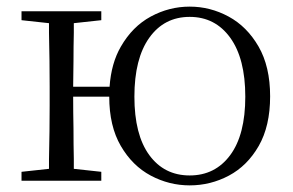

<svg xmlns="http://www.w3.org/2000/svg" viewBox="-20 -546 886 580"><path d="M45 0V-27L128 -36Q128 -49 128 -65Q129 -106 129.5 -149.5Q130 -193 130 -227V-285Q130 -319 129.5 -362.5Q129 -406 128 -447Q128 -463 128 -476L45 -485V-512H286V-485L203 -476Q203 -463 203 -447Q202 -406 202 -361Q201 -319 201 -284H311Q316 -355 345 -405Q380 -466 435.5 -496Q491 -526 553 -526Q615 -526 670.5 -496Q726 -466 761 -405.5Q796 -345 796 -255Q796 -165 761.5 -105Q727 -45 671.5 -15.5Q616 14 553 14Q491 14 435.5 -15.5Q380 -45 345 -105Q310 -165 310 -254H201Q201 -206 202 -158Q202 -108 203 -66Q203 -50 203 -36L286 -27V0ZM553 -16Q630 -16 675.5 -77.5Q721 -139 721 -254Q721 -369 675.5 -432Q630 -495 553 -495Q476 -495 431 -432Q386 -369 386 -254Q386 -139 431 -77.5Q476 -16 553 -16Z"/></svg>

Font: Early Summer Mincho Light
Style: Regular
Weight: 300
Designer: GuiWonder
Version: Version 1.002